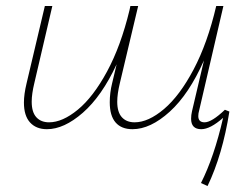

<svg xmlns="http://www.w3.org/2000/svg" viewBox="-20 -428 830 642"><path d="M747 -55Q724 90 674 194L652 184Q696 97 726 -34Q683 4 653 4Q619 4 619 -31Q619 -43 622 -56L662 -226Q612 -113 547.5 -54.5Q483 4 423 4Q386 4 366.5 -18.5Q347 -41 347 -86Q347 -118 355 -150L370 -213Q320 -106 257 -51Q194 4 137 4Q101 4 80.5 -18.5Q60 -41 60 -85Q60 -113 69 -150L130 -408H155L95 -151Q86 -114 86 -88Q86 -53 101.5 -36Q117 -19 144 -19Q189 -19 240.5 -61.5Q292 -104 338 -189Q384 -274 413 -394L416 -408H442L381 -151Q372 -114 372 -88Q372 -53 387.5 -36Q403 -19 430 -19Q476 -19 528.5 -63.5Q581 -108 627.5 -196Q674 -284 703 -408H727L646 -59Q643 -49 643 -40Q643 -19 664 -19Q688 -19 732 -61Z"/></svg>

Font: Ysabeau Extralight
Style: Italic
Weight: 200
Italic angle: -12°
Designer: Christian Thalmann (Catharsis Fonts)
Version: Version 0.003